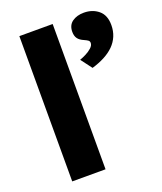

<svg xmlns="http://www.w3.org/2000/svg" viewBox="-137 -829 777 919"><g transform="rotate(-20 251.5 -370.0)"><path d="M71.3 0V-740H241V0ZM348.7 -477.3 306 -534Q320 -538.7 337.5 -547.5Q355 -556.3 368.2 -568.2Q381.3 -580 381.3 -592.7Q381.3 -601.3 375.2 -606Q369 -610.7 356.3 -616.3Q335 -625.3 325.7 -638.3Q316.3 -651.3 316.3 -672.3Q316.3 -706.3 340 -723.2Q363.7 -740 399.3 -740Q443 -740 473.2 -715Q503.3 -690 503.3 -639.7Q503.3 -609.3 492.7 -583.7Q482 -558 461.7 -537.8Q441.3 -517.7 412.7 -502.7Q384 -487.7 348.7 -477.3Z"/></g></svg>

Font: Lexend Medium
Style: Regular
Weight: 500
Designer: Bonnie Shaver-Troup, Thomas Jockin
Foundry: Lexend
Version: Version 1.005